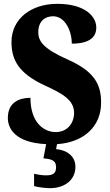

<svg xmlns="http://www.w3.org/2000/svg" viewBox="-20 -744 574 1003"><path d="M241 239C317 239 374 197 374 127C374 73 331 40 273 35L278 9C419 0 509 -85 508 -208C509 -305 470 -372 336 -432C204 -490 180 -530 180 -576C180 -632 214 -659 257 -659C320 -659 355 -583 355 -516C450 -516 483 -552 483 -600C483 -660 422 -724 279 -724C144 -724 40 -647 40 -524C40 -431 78 -361 211 -299C307 -255 367 -222 367 -154C367 -102 333 -54 271 -54C209 -54 139 -104 139 -233C80 -233 21 -209 21 -128C21 -75 56 1 221 9L207 83C244 87 273 91 273 130C273 165 252 172 219 172C203 172 180 169 158 164V228C180 235 224 239 241 239Z"/></svg>

Font: Noto Serif Ethiopic Condensed Black
Style: Regular
Weight: 900
Width: 3
Designer: Monotype Design Team
Foundry: Monotype Imaging Inc.
Version: Version 2.102